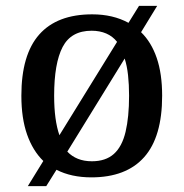

<svg xmlns="http://www.w3.org/2000/svg" viewBox="-20 -596 627 656"><path d="M128 -46Q92 -81 72.5 -136.5Q53 -192 53 -269Q53 -409 114 -478Q175 -547 295 -547Q366 -547 419 -518L455 -576H517L462 -486Q497 -452 515.5 -398Q534 -344 534 -269Q534 -128 472.5 -59Q411 10 292 10Q258 10 228 3.5Q198 -3 173 -16L138 40H75ZM294 -45Q341 -45 369 -70Q397 -95 409 -145.5Q421 -196 421 -269Q421 -307 417.5 -339Q414 -371 406 -396L210 -78Q225 -62 246 -53.5Q267 -45 294 -45ZM380 -453Q365 -472 343 -481.5Q321 -491 293 -491Q223 -491 194 -435.5Q165 -380 165 -269Q165 -227 169.5 -193.5Q174 -160 183 -134Z"/></svg>

Font: Noto Serif Khmer Medium
Style: Regular
Weight: 500
Version: Version 2.003